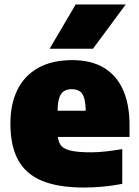

<svg xmlns="http://www.w3.org/2000/svg" viewBox="-20 -828 621 859"><path d="M356 11Q240.5 11 167.8 -19.2Q95 -49.5 60.8 -112.8Q26.5 -176 26.5 -275.5Q26.5 -363 58.2 -426.8Q90 -490.5 151.8 -524.8Q213.5 -559 303.5 -559Q388.5 -559 445.5 -524.5Q502.5 -490 531 -424.8Q559.5 -359.5 559.5 -268.5V-215.5H148.5V-332.5H394L363.5 -324Q363.5 -364 357.2 -387Q351 -410 337 -419.5Q323 -429 301 -429Q279 -429 265 -419.5Q251 -410 244.2 -387.2Q237.5 -364.5 237.5 -324.5V-237Q237.5 -203 248.8 -183.2Q260 -163.5 292.2 -155Q324.5 -146.5 387 -146.5Q420 -146.5 456.2 -150.8Q492.5 -155 527 -161V-5.5Q480.5 3.5 438.8 7.2Q397 11 356 11ZM202 -610 318.5 -808H542.5L396 -610Z"/></svg>

Font: Encode Sans Condensed Thin Black
Style: Regular
Weight: 900
Version: Version 3.002